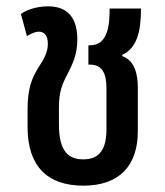

<svg xmlns="http://www.w3.org/2000/svg" viewBox="-20 -575 522 606"><path d="M243 11C356 11 415 -51 415 -161V-298C415 -337 407 -383 366 -398V-402C412 -423 425 -475 425 -548H326C326 -499 322 -432 264 -432H259V-371H264C302 -371 316 -344 316 -297V-166C316 -103 293 -72 243 -72C198 -72 166 -95 166 -182V-237C166 -286 177 -311 194 -343C210 -375 224 -403 224 -451C224 -512 199 -555 132 -555C107 -555 71 -549 46 -531L65 -461C78 -469 91 -475 103 -475C119 -475 131 -464 131 -437C131 -407 117 -387 99 -358C81 -329 67 -295 67 -231V-174C67 -52 128 11 243 11Z"/></svg>

Font: Noto Sans Thai Cond Med
Style: Regular
Weight: 500
Width: 3
Designer: Monotype Design Team
Foundry: Monotype Imaging Inc.
Version: Version 2.002